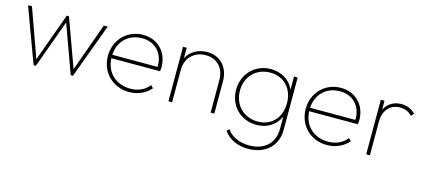

<svg xmlns="http://www.w3.org/2000/svg" viewBox="-55 -914 3440 1564"><g transform="rotate(15 1665.0 -132.0)"><path d="M203 0H222L369 -405L516 0H535L705 -460H672L526 -53L378 -460H360L212 -53L66 -460H33Z M1009 10C1083 10 1150 -21 1191 -70L1170 -91C1132 -43 1077 -19 1013 -19C890 -19 806 -99 800 -219H1211C1213 -236 1214 -248 1214 -253C1214 -381 1126 -470 1003 -470C868 -470 768 -366 768 -231C768 -93 870 10 1009 10ZM800 -248C807 -363 887 -441 1002 -441C1114 -441 1186 -361 1182 -248Z M1696 -275V0H1727V-275C1727 -389 1653 -470 1543 -470C1466 -470 1402 -432 1371 -373V-460H1340V0H1371V-276C1371 -373 1440 -442 1538 -442C1634 -442 1696 -375 1696 -275Z M2066 206C2210 206 2307 117 2307 -17V-460H2276V-349C2243 -425 2169 -470 2079 -470C1947 -470 1848 -368 1848 -235C1848 -99 1947 0 2081 0C2171 0 2243 -46 2276 -122V-17C2276 102 2195 177 2067 177C1981 177 1914 142 1878 90L1859 109C1903 172 1978 206 2066 206ZM1880 -236C1880 -355 1964 -441 2083 -441C2198 -441 2277 -356 2277 -235C2277 -111 2199 -29 2085 -29C1965 -29 1880 -115 1880 -236Z M2677 10C2751 10 2818 -21 2859 -70L2838 -91C2800 -43 2745 -19 2681 -19C2558 -19 2474 -99 2468 -219H2879C2881 -236 2882 -248 2882 -253C2882 -381 2794 -470 2671 -470C2536 -470 2436 -366 2436 -231C2436 -93 2538 10 2677 10ZM2468 -248C2475 -363 2555 -441 2670 -441C2782 -441 2854 -361 2850 -248Z M3008 0H3039V-281C3039 -382 3095 -440 3176 -440C3218 -440 3250 -427 3278 -397L3299 -420C3266 -455 3226 -470 3181 -470C3119 -470 3066 -440 3039 -385V-460H3008Z"/></g></svg>

Font: MV Cash Thin
Style: Regular
Weight: 100
Designer: Rodrigo Fuenzalida
Foundry: fragTYPE
Version: Version 1.100;Glyphs 3.1.2 (3151)